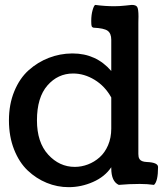

<svg xmlns="http://www.w3.org/2000/svg" viewBox="-20 -753 683 786"><path d="M435.5 -226.6V-354Q409.7 -400.4 367.2 -426.3Q324.7 -452.1 279.3 -452.1Q216.8 -452.1 174.1 -403.1Q131.3 -354 131.3 -260.3Q131.3 -170.4 177.2 -120.1Q223.1 -69.8 286.1 -69.8Q313.5 -69.8 339.8 -79.8Q366.2 -89.8 387.7 -108.9Q409.2 -127.9 422.4 -158.4Q435.5 -189 435.5 -226.6ZM546.4 -658.2V-122.6Q546.4 -115.7 547.4 -111.1Q548.3 -106.4 551.5 -101.3Q554.7 -96.2 562 -93.3Q569.3 -90.3 581.1 -89.8Q627 -87.9 627 -69.3Q627 -10.7 610.4 3.9Q583.5 0 552.2 0Q508.3 0 466.3 3.9Q435.5 -10.3 435.5 -64V-68.4Q409.2 -29.3 360.8 -8.1Q312.5 13.2 261.2 13.2Q214.4 13.2 171.4 -4.4Q128.4 -22 93.5 -54.9Q58.6 -87.9 37.6 -141.1Q16.6 -194.3 16.6 -260.3Q16.6 -326.2 38.6 -379.4Q60.5 -432.6 97.4 -465.6Q134.3 -498.5 179.7 -516.1Q225.1 -533.7 274.4 -534.2H277.3Q373.5 -534.2 435.5 -462.4V-590.3Q435.5 -616.2 420.7 -627Q405.8 -637.7 363.3 -639.6Q356.9 -641.1 355.2 -646Q353.5 -650.9 353.5 -667Q353.5 -691.9 358.9 -710.9Q364.3 -730 369.6 -732.9Q410.2 -727.5 447.3 -727.5Q469.2 -727.5 493.7 -730.2Q518.1 -732.9 519.5 -732.9Q536.6 -732.9 541.7 -724.4Q546.9 -715.8 546.9 -685.1Q546.9 -681.6 546.6 -672.6Q546.4 -663.6 546.4 -658.2Z"/></svg>

Font: Coustard
Style: Regular
Weight: 400
Foundry: vernon adams
Version: Version 1.000